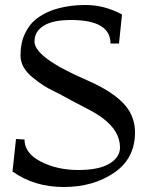

<svg xmlns="http://www.w3.org/2000/svg" viewBox="-20 -734 590 768"><path d="M30 -48 44 -178 78 -176Q78 -121 143.5 -87.5Q209 -54 292.5 -54Q376 -54 418 -79.5Q460 -105 460 -144Q460 -210 390 -262Q361 -283 329 -299Q256 -337 237.5 -347.5Q219 -358 196 -369Q173 -380 153.5 -392.5Q134 -405 112 -423Q62 -463 62 -512.5Q62 -562 79.5 -599Q97 -636 123.5 -657Q150 -678 186 -692Q247 -714 322.5 -714Q398 -714 468 -676L456 -560H422Q422 -654 264 -654Q191 -654 154.5 -631Q118 -608 118 -568Q118 -504 326 -414Q463 -355 501 -283Q520 -247 520 -204Q520 -100 436.5 -43Q353 14 235 14Q117 14 30 -48Z"/></svg>

Font: Montaga
Style: Regular
Weight: 400
Designer: Alejandra Rodriguez
Foundry: Alejandra Rodriguez
Version: Version 1.001